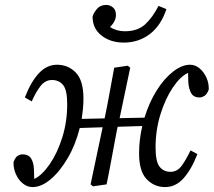

<svg xmlns="http://www.w3.org/2000/svg" viewBox="-20 -749 868 780"><path d="M648 11Q605 10 575 -22Q545 -54 545 -126Q545 -155 548.5 -183Q552 -211 558 -237L458 -234L453 -210Q443 -158 433.5 -105.5Q424 -53 413 0L358 8L348 0L397 -232L304 -229Q287 -161 255 -106.5Q223 -52 185.5 -20.5Q148 11 112 11Q91 11 73 -3.5Q55 -18 44.5 -41.5Q34 -65 35 -91Q43 -111 52.5 -116.5Q62 -122 71 -122Q96 -122 106.5 -105Q117 -88 118 -60L119 -22Q151 -37 182 -82Q213 -127 233 -190.5Q253 -254 253 -326Q253 -383 236.5 -403.5Q220 -424 191 -424Q163 -424 143.5 -398Q124 -372 109 -337L81 -353Q105 -416 138 -451.5Q171 -487 214 -486Q259 -485 289 -453Q319 -421 319 -349Q319 -328 317 -307Q315 -286 312 -266L405 -268Q416 -320 425 -371Q434 -422 444 -474L499 -482L509 -474L466 -269L567 -271Q586 -333 616.5 -381.5Q647 -430 683 -458Q719 -486 752 -486Q773 -486 790.5 -471.5Q808 -457 818.5 -434Q829 -411 828 -385Q821 -366 810.5 -359.5Q800 -353 791 -353Q767 -353 757 -370Q747 -387 745 -415L744 -453Q713 -439 682.5 -394Q652 -349 632 -285Q612 -221 612 -150Q612 -92 628.5 -71.5Q645 -51 673 -51Q701 -51 719.5 -77.5Q738 -104 754 -138L782 -123Q757 -59 724.5 -23.5Q692 12 648 11ZM483 -576Q429 -576 392.5 -604.5Q356 -633 356 -682Q361 -698 374.5 -713.5Q388 -729 412 -729Q426 -729 438.5 -719Q451 -709 451 -688Q451 -663 427 -639Q454 -622 487 -622Q539 -622 569.5 -650Q600 -678 624 -725L656 -712Q634 -645 588.5 -610.5Q543 -576 483 -576Z"/></svg>

Font: Source Serif Pro
Style: Italic
Weight: 400
Italic angle: -12°
Designer: Frank Grießhammer
Foundry: Adobe Systems Incorporated
Version: Version 3.001;hotconv 1.0.111;makeotfexe 2.5.65597